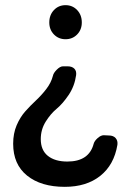

<svg xmlns="http://www.w3.org/2000/svg" viewBox="-20 -560 483 744"><path d="M171 -473Q171 -502 189 -521Q207 -540 234 -540Q261 -540 279 -521Q297 -502 297 -473Q297 -445 279 -426.5Q261 -408 234 -408Q207 -408 189 -426.5Q171 -445 171 -473ZM343 -3Q346 -14 358.5 -25Q371 -36 382 -36L402 -35Q419 -35 428 -25Q437 -15 435 1Q422 79 368.5 121.5Q315 164 231 164Q139 164 85 120.5Q31 77 31 -3Q31 -43 44.5 -74.5Q58 -106 78 -128.5Q98 -151 119 -170.5Q140 -190 159 -214.5Q178 -239 185 -266Q187 -277 200 -290Q213 -303 224 -303H242Q259 -303 268 -294Q277 -285 275 -269Q269 -226 246 -192Q223 -158 199.5 -138.5Q176 -119 157 -88.5Q138 -58 138 -21Q138 22 165.5 44Q193 66 241 66Q325 66 343 -3Z"/></svg>

Font: Trueno
Style: Round
Weight: 400
Designer: Julieta Ulanovsky, Jasper
Foundry: Julieta Ulanovsky, Cannot Into Space Fonts
Version: Version 3.001